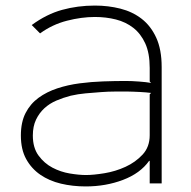

<svg xmlns="http://www.w3.org/2000/svg" viewBox="-20 -659 686 690"><path d="M561 -418V0H518V-81H516Q484 -36 422 -12.5Q360 11 288 11Q241 11 199 1Q157 -9 125 -31Q93 -53 74 -87.5Q55 -122 55 -172Q55 -220 72 -253Q89 -286 118.5 -307.5Q148 -329 186 -341.5Q224 -354 266 -359.5Q308 -365 351 -366.5Q394 -368 432 -368Q453 -368 479.5 -366Q506 -364 523 -361L518 -366V-415Q518 -468 502 -503Q486 -538 459 -559Q432 -580 396.5 -589Q361 -598 321 -598Q273 -598 220.5 -584.5Q168 -571 124 -539L94 -569Q147 -608 203 -623.5Q259 -639 321 -639Q369 -639 412.5 -628Q456 -617 489 -591.5Q522 -566 541.5 -523.5Q561 -481 561 -418ZM523 -325Q515 -326 504.5 -327Q494 -328 482 -328.5Q470 -329 459 -329.5Q448 -330 440 -330Q419 -330 394 -330Q369 -330 343 -328Q315 -326 287.5 -323.5Q260 -321 234 -315Q207 -308 182.5 -297.5Q158 -287 139.5 -270Q121 -253 109.5 -229Q98 -205 98 -172Q98 -128 118.5 -100Q139 -72 168.5 -56.5Q198 -41 231 -35.5Q264 -30 289 -30Q316 -30 355.5 -36.5Q395 -43 431 -59.5Q467 -76 492.5 -103.5Q518 -131 518 -173V-320Z"/></svg>

Font: TypoPRO Sinkin Sans
Style: 200 X Light
Weight: 200
Designer: Keith Bates
Foundry: K-Type
Version: Sinkin Sans (version 1.0)  by Keith Bates   •   © 2014   www